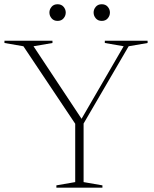

<svg xmlns="http://www.w3.org/2000/svg" viewBox="-22 -862 706 882"><path d="M85.5 -649.5 -1.5 -664.5V-675H219V-664.5L132 -649.5L360.5 -304.5L345.5 -304L546 -649.5L459.5 -664.5V-675H656V-664.5L569 -649.5L362 -294.5V-25.5L448.5 -10.5V0H237V-10.5L323.5 -25.5V-293.5ZM242.5 -766Q225 -766 215 -777.8Q205 -789.5 205 -804.5Q205 -819 215 -830.8Q225 -842.5 242.5 -842.5Q260 -842.5 270 -830.8Q280 -819 280 -804.5Q280 -789.5 270 -777.8Q260 -766 242.5 -766ZM445.5 -766Q428 -766 418 -777.8Q408 -789.5 408 -804.5Q408 -819 418 -830.8Q428 -842.5 445.5 -842.5Q463 -842.5 473 -830.8Q483 -819 483 -804.5Q483 -789.5 473 -777.8Q463 -766 445.5 -766Z"/></svg>

Font: Newsreader 24pt ExtraLight
Style: Regular
Weight: 250
Designer: Hugues Gentile
Foundry: Production Type
Version: Version 1.003